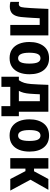

<svg xmlns="http://www.w3.org/2000/svg" viewBox="1002 -1602 728 2773"><g transform="rotate(90 1366.5 -216.0)"><path d="M74 7Q56 7 39.5 5Q23 3 7 -2V-127Q22 -123 36 -123Q61 -123 73.5 -139.5Q86 -156 90 -207Q94 -253 97 -297.5Q100 -342 102.5 -401.5Q105 -461 109 -550H492V0H341V-425H244Q241 -368 238.5 -323Q236 -278 233 -238Q230 -198 226 -155Q217 -71 180 -32Q143 7 74 7Z M820 10Q744 10 692 -26Q640 -62 613.5 -126.5Q587 -191 587 -276Q587 -405 647 -482.5Q707 -560 822 -560Q930 -560 991.5 -485.5Q1053 -411 1053 -276Q1053 -192 1027 -127.5Q1001 -63 949.5 -26.5Q898 10 820 10ZM821 -113Q862 -113 880.5 -153Q899 -193 899 -276Q899 -359 880.5 -397.5Q862 -436 821 -436Q780 -436 761 -397Q742 -358 742 -275Q742 -113 821 -113Z M1089 128V-124H1139Q1165 -162 1177 -201.5Q1189 -241 1194 -301Q1197 -346 1200 -402Q1203 -458 1206 -550H1594V-124H1659V128H1513V0H1235V128ZM1293 -124H1442V-427H1342Q1340 -388 1338.5 -354.5Q1337 -321 1334 -284Q1330 -231 1320 -193Q1310 -155 1293 -124Z M1937 10Q1861 10 1809 -26Q1757 -62 1730.5 -126.5Q1704 -191 1704 -276Q1704 -405 1764 -482.5Q1824 -560 1939 -560Q2047 -560 2108.5 -485.5Q2170 -411 2170 -276Q2170 -192 2144 -127.5Q2118 -63 2066.5 -26.5Q2015 10 1937 10ZM1938 -113Q1979 -113 1997.5 -153Q2016 -193 2016 -276Q2016 -359 1997.5 -397.5Q1979 -436 1938 -436Q1897 -436 1878 -397Q1859 -358 1859 -275Q1859 -113 1938 -113Z M2264 0V-550H2416V-343H2454L2566 -550H2722L2576 -291L2733 0H2566L2452 -219H2416V0Z"/></g></svg>

Font: Noto Sans Condensed ExtraBold
Style: Regular
Weight: 800
Width: 3
Designer: Monotype Design Team
Foundry: Monotype Imaging Inc.
Version: Version 2.013; ttfautohint (v1.8.4.7-5d5b)